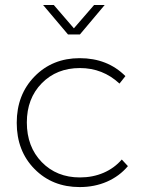

<svg xmlns="http://www.w3.org/2000/svg" viewBox="-20 -758 599 779"><path d="M154.8 -737.8H198.2L279.8 -643.1L361.8 -737.8H404.8L304.2 -618.2H255.9ZM303.2 -522Q416 -522 488.8 -449.2L464.8 -418.9Q397 -481.9 304.2 -481.9Q210 -481.9 149.4 -420.2Q88.9 -358.4 88.9 -261.2Q88.9 -162.6 149.4 -100.3Q210 -38.1 304.2 -38.1Q356.4 -38.1 400.1 -56.9Q443.8 -75.7 474.1 -110.8L499 -84Q464.4 -43 414.1 -21Q363.8 1 303.2 1Q192.4 1 120.1 -72.3Q47.9 -145.5 47.9 -259.8Q47.9 -374 120.4 -448Q192.9 -522 303.2 -522Z"/></svg>

Font: Montserrat Ultra Light
Style: Regular
Weight: 200
Designer: Julieta Ulanovsky
Foundry: Julieta Ulanovsky
Version: Version 3.001;PS 003.001;hotconv 1.0.70;makeotf.lib2.5.58329